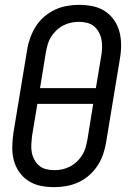

<svg xmlns="http://www.w3.org/2000/svg" viewBox="-20 -763 540 791"><path d="M203 8Q175 8 147.5 2.5Q120 -3 97.5 -17.5Q75 -32 59.5 -54Q44 -76 37 -102.5Q30 -129 30.5 -157.5Q31 -186 35 -214L92 -559Q96 -584 105 -608.5Q114 -633 128 -655Q142 -677 162.5 -694.5Q183 -712 206.5 -723Q230 -734 255.5 -738.5Q281 -743 306 -743Q334 -743 361.5 -737.5Q389 -732 411.5 -717.5Q434 -703 449.5 -681Q465 -659 472 -632.5Q479 -606 479 -577.5Q479 -549 474 -521L417 -176Q413 -151 404.5 -126.5Q396 -102 381.5 -80Q367 -58 347 -40.5Q327 -23 303 -12Q279 -1 253.5 3.5Q228 8 203 8ZM145 -400H375L397 -532Q400 -549 400.5 -566.5Q401 -584 398 -600Q395 -616 387 -630.5Q379 -645 367 -655Q355 -665 338.5 -669Q322 -673 305 -673Q288 -673 272 -669.5Q256 -666 240.5 -658Q225 -650 212 -637.5Q199 -625 190 -610.5Q181 -596 176.5 -580Q172 -564 169 -548ZM204 -62Q221 -62 237 -65.5Q253 -69 268.5 -77Q284 -85 297 -97.5Q310 -110 319 -124.5Q328 -139 332.5 -155Q337 -171 340 -187L364 -335H134L112 -203Q110 -186 109 -168.5Q108 -151 111 -135Q114 -119 122 -104.5Q130 -90 142 -80Q154 -70 170.5 -66Q187 -62 204 -62Z"/></svg>

Font: Iosevka Algr
Style: Italic
Weight: 400
Italic angle: -9°
Monospace: yes
Designer: Belleve Invis
Foundry: Belleve Invis
Version: Version 26.0.2; ttfautohint (v1.8.3)